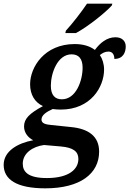

<svg xmlns="http://www.w3.org/2000/svg" viewBox="-69 -786 705 1046"><path d="M287 -606H345C412 -642 507 -719 540 -756L543 -766H405C374 -720 326 -658 290 -619ZM178 240C368 240 471 160 471 40C471 -43 414 -85 316 -94L210 -105C180 -108 157 -113 157 -135C157 -160 187 -178 218 -192C229 -190 250 -189 262 -189C426 -189 498 -313 498 -407C498 -437 489 -466 475 -486C489 -497 503 -505 522 -505C543 -505 554 -489 554 -465C602 -465 616 -501 616 -533C616 -561 597 -583 560 -583C513 -583 476 -552 448 -514C419 -536 381 -546 338 -546C173 -546 95 -420 95 -327C95 -270 121 -228 165 -208C91 -168 62 -139 62 -97C62 -61 86 -35 112 -22C30 -7 -49 36 -49 112C-49 191 20 240 178 240ZM268 -245C231 -245 208 -267 208 -319C208 -387 244 -490 321 -490C359 -490 381 -467 381 -417C381 -348 346 -245 268 -245ZM186 184C84 184 55 150 55 106C55 48 110 12 171 4L263 12C331 18 358 40 358 80C358 135 308 184 186 184Z"/></svg>

Font: Noto Serif SemiBold
Style: Italic
Weight: 600
Italic angle: -12°
Designer: Monotype Design Team
Foundry: Monotype Imaging Inc.
Version: Version 2.014